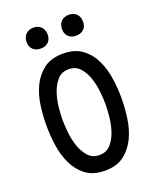

<svg xmlns="http://www.w3.org/2000/svg" viewBox="-171 -1047 943 1157"><g transform="rotate(-20 300.0 -469.0)"><path d="M300 -90Q345 -90 372 -120.5Q399 -151 413.5 -193.5Q428 -236 433 -284Q438 -332 438 -367Q438 -401 433 -448Q428 -495 413.5 -537.5Q399 -580 372 -610Q345 -640 300 -640Q255 -640 228 -609.5Q201 -579 186.5 -536.5Q172 -494 167 -447Q162 -400 162 -366Q162 -331 167 -283.5Q172 -236 186.5 -193.5Q201 -151 228 -120.5Q255 -90 300 -90ZM300 10Q224 10 176.5 -26.5Q129 -63 103 -119Q77 -175 68 -241Q59 -307 59 -367Q59 -425 67.5 -490.5Q76 -556 102 -611.5Q128 -667 175.5 -703.5Q223 -740 300 -740Q376 -740 423.5 -704Q471 -668 497 -612.5Q523 -557 532 -492Q541 -427 541 -369Q541 -308 532 -241.5Q523 -175 496.5 -119Q470 -63 423 -26.5Q376 10 300 10ZM413 -814Q383 -814 364.5 -831.5Q346 -849 346 -880Q346 -911 364.5 -929.5Q383 -948 413 -948Q444 -948 462.5 -929.5Q481 -911 481 -880Q481 -849 462.5 -831.5Q444 -814 413 -814ZM187 -814Q156 -814 137.5 -831.5Q119 -849 119 -880Q119 -911 137.5 -929.5Q156 -948 187 -948Q217 -948 235.5 -929.5Q254 -911 254 -880Q254 -849 235.5 -831.5Q217 -814 187 -814Z"/></g></svg>

Font: Maple Mono NL Medium
Style: Regular
Weight: 500
Monospace: yes
Designer: subframe7536
Version: Version 7.000